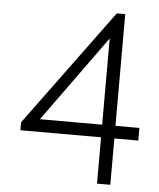

<svg xmlns="http://www.w3.org/2000/svg" viewBox="-54 -817 715 863"><g transform="rotate(5 303.5 -385.0)"><path d="M416 0V-209H52V-245L438 -770H476V-266H584V-209H476V0ZM135 -266H416V-655Z"/></g></svg>

Font: Junction Light
Style: Regular
Weight: 300
Designer: Caroline Hadilaksono
Foundry: Caroline Hadilaksono, Tyler Finck, The League of Moveable Type
Version: Version 2.000; ttfautohint (v1.8.3)